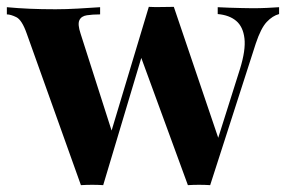

<svg xmlns="http://www.w3.org/2000/svg" viewBox="-27 -538 834 560"><path d="M265 -517V-496Q243 -496 226.5 -493.5Q210 -491 204.5 -479Q199 -467 208 -440L303 -143L290 -129L407 -518L427 -509L274 2Q258 1 242 1Q226 1 209 2L51 -440Q37 -480 20.5 -488Q4 -496 -7 -496V-517Q25 -514 59.5 -512.5Q94 -511 135 -511Q166 -511 200.5 -513Q235 -515 265 -517ZM787 -517V-497Q768 -492 751 -474Q734 -456 719 -411L586 2Q570 1 553.5 1Q537 1 521 2L380 -383L407 -518Q425 -517 443.5 -517.5Q462 -518 480 -518L617 -114L606 -125L673 -337Q690 -392 686 -426Q682 -460 662 -477Q642 -494 608 -497V-517Q624 -516 642.5 -515.5Q661 -515 679.5 -514.5Q698 -514 711 -514Q731 -514 752.5 -515Q774 -516 787 -517Z"/></svg>

Font: Playfair Display
Style: Bold
Weight: 700
Designer: Claus Eggers Sørensen
Foundry: Claus Eggers Sørensen
Version: Version 1.203